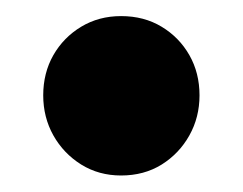

<svg xmlns="http://www.w3.org/2000/svg" viewBox="-20 -202 297 235"><path d="M128.2 12.8Q101 12.8 79.4 -0.6Q57.8 -14.1 45.3 -36.3Q32.9 -58.5 32.9 -85.3Q32.9 -112.7 45.3 -134.5Q57.8 -156.3 79.4 -169.3Q101 -182.3 128.2 -182.3Q156.3 -182.3 177.8 -169.3Q199.4 -156.3 211.8 -134.5Q224.2 -112.7 224.2 -85.3Q224.2 -58.5 211.8 -36.3Q199.4 -14.1 177.9 -0.6Q156.3 12.8 128.2 12.8Z"/></svg>

Font: Fraunces 144pt S100 Black
Style: Regular
Weight: 900
Version: Version 1.000